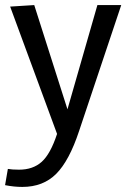

<svg xmlns="http://www.w3.org/2000/svg" viewBox="-26 -526 519 757"><path d="M49 143Q104 143 138.5 112Q173 81 199 2L14 -500L109 -506L240 -95L358 -506H452L286 -10Q247 108 195.5 159.5Q144 211 62 211Q29 211 -6 204L5 140Q21 143 49 143Z"/></svg>

Font: Rambla
Style: Regular
Weight: 400
Designer: Martin Sommaruga
Foundry: Martin Sommaruga
Version: Version 1.001